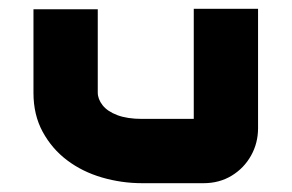

<svg xmlns="http://www.w3.org/2000/svg" viewBox="-20 -229 662 436"><path d="M303 187Q256 187 211.5 174Q167 161 132.5 135Q98 109 77 70.5Q56 32 56 -18V-208H202V-19Q202 -4 213 10Q224 24 246.5 32.5Q269 41 303 41H452Q444 48 436.5 53.5Q429 59 420 65V-209H566V62Q566 96 550 124.5Q534 153 506 170Q478 187 442 187Z"/></svg>

Font: Mada
Style: Bold
Weight: 700
Designer: Khaled Hosny
Version: Version 1.5